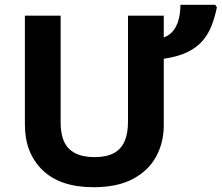

<svg xmlns="http://www.w3.org/2000/svg" viewBox="-20 -780 935 810"><path d="M670.9 -713.9V-622.1Q695.3 -630.9 710.7 -650.1Q726.1 -669.4 733.6 -697.5Q741.2 -725.6 741.2 -759.8H888.2L895 -749Q886.7 -708.5 873 -672.9Q859.4 -637.2 835.2 -608.6Q811 -580.1 771.2 -560.5Q731.4 -541 670.9 -532.2V-252Q670.9 -178.2 638.4 -118.9Q606 -59.6 540.3 -24.9Q474.6 9.8 375 9.8Q233.4 9.8 159.2 -62.5Q85 -134.8 85 -253.9V-713.9H235.8V-265.1Q235.8 -185.5 272 -151.4Q308.1 -117.2 378.9 -117.2Q428.7 -117.2 459.7 -133.8Q490.7 -150.4 505.4 -183.6Q520 -216.8 520 -266.1V-713.9Z"/></svg>

Font: Wonky
Style: Regular
Weight: 400
Designer: Monotype Design Team
Foundry: Monotype Imaging Inc.
Version: Version 3.000